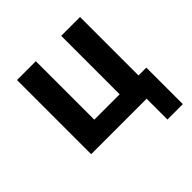

<svg xmlns="http://www.w3.org/2000/svg" viewBox="-176 -663 952 952"><g transform="rotate(-45 300.0 -187.0)"><path d="M468 146V0H79V-520H211V-110H389V-520H521V-110H576V146Z"/></g></svg>

Font: Iosevka Custom XBdEx
Style: Regular
Weight: 800
Width: 7
Monospace: yes
Designer: Belleve Invis
Foundry: Belleve Invis
Version: Version 11.2.4; ttfautohint (v1.8.4)